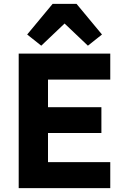

<svg xmlns="http://www.w3.org/2000/svg" viewBox="-20 -976 647 996"><path d="M253 -956 121 -797 194 -739 315 -854 436 -739 509 -797 377 -956ZM552 0V-135H229V-286H506V-420H229V-563H552V-698H77V0Z"/></svg>

Font: IBM Plex Devanagari
Style: Bold
Weight: 700
Designer: Mike Abbink, Paul van der Laan, Pieter van Rosmalen, Erin McLaughlin
Foundry: Bold Monday
Version: Version 1.0